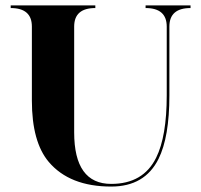

<svg xmlns="http://www.w3.org/2000/svg" viewBox="-20 -684 743 709"><path d="M595.7 -332V-585.9Q595.7 -654.3 517.6 -654.3V-664.1H683.6V-654.3Q605.5 -654.3 605.5 -585.9V-332Q605.5 -177.7 565.4 -97.2Q514.6 4.9 390.6 4.9Q237.3 4.9 160.2 -85.9Q97.7 -159.7 97.7 -312.5V-585.9Q97.7 -654.3 19.5 -654.3V-664.1H332V-654.3Q253.9 -654.3 253.9 -585.9V-195.3Q253.9 -4.9 390.6 -4.9Q508.8 -4.9 556.6 -101.6Q595.7 -180.2 595.7 -332Z"/></svg>

Font: spinwerad
Style: Bold
Weight: 700
Width: 7
Version: Version 0.3